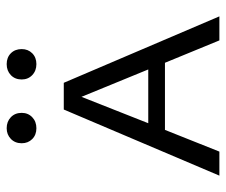

<svg xmlns="http://www.w3.org/2000/svg" viewBox="-71 -606 677 575"><g transform="rotate(-90 267.5 -318.5)"><path d="M126 -592Q126 -612 139 -624.5Q152 -637 171 -637Q191 -637 204 -624.5Q217 -612 217 -592Q217 -573 204 -560.5Q191 -548 171 -548Q151 -548 138.5 -560.5Q126 -573 126 -592ZM317 -592Q317 -612 330 -624.5Q343 -637 363 -637Q383 -637 395.5 -624.5Q408 -612 408 -592Q408 -573 395.5 -560.5Q383 -548 363 -548Q343 -548 330 -560.5Q317 -573 317 -592ZM367 -163H166L101 0H29L227 -466H307L506 0H434ZM347 -213 265 -413 186 -213Z"/></g></svg>

Font: Ysabeau SC
Style: Regular
Weight: 400
Designer: Christian Thalmann (Catharsis Fonts)
Version: Version 0.003